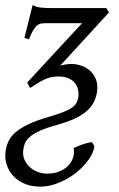

<svg xmlns="http://www.w3.org/2000/svg" viewBox="-52 -478 461 743"><path d="M323.7 -124Q320.3 -100.1 310.1 -81.1Q299.8 -62 281 -46.1Q262.2 -30.3 234.6 -17.8Q207 -5.4 168.5 5.4Q126 17.1 100.8 28.8Q75.7 40.5 62.3 52.7Q48.8 64.9 44.2 77.1Q39.6 89.4 38.1 102.1Q35.2 121.6 42 138.2Q48.8 154.8 61.8 167.2Q74.7 179.7 92.5 186.8Q110.4 193.8 129.9 193.8Q159.7 193.8 180.7 184.3Q201.7 174.8 214.6 160.2Q227.5 145.5 231.9 127.9Q236.3 110.4 232.9 94.7Q253.4 85.4 269.5 80.1Q285.6 74.7 303.2 71.8L313 86.4Q312.5 101.1 303.7 118.7Q294.9 136.2 280.5 153.6Q266.1 170.9 246.6 187Q227.1 203.1 204.3 215.6Q181.6 228 157.2 235.8Q132.8 243.7 108.4 244.1Q73.2 245.1 45.9 234.1Q18.6 223.1 0.5 204.1Q-17.6 185.1 -25.9 159.9Q-34.2 134.8 -30.3 106.9Q-27.3 86.4 -19 68.4Q-10.7 50.3 8.1 33.9Q26.9 17.6 58.3 2.7Q89.8 -12.2 139.2 -26.4Q173.3 -36.6 194.6 -45.2Q215.8 -53.7 227.8 -62.5Q239.7 -71.3 244.6 -81.3Q249.5 -91.3 251.5 -104.5Q252.9 -117.2 250 -130.9Q247.1 -144.5 238.3 -156Q229.5 -167.5 213.6 -174.8Q197.8 -182.1 173.3 -182.1Q143.1 -182.1 116.9 -168.9Q90.8 -155.8 65.4 -137.7Q63 -140.1 58.8 -147.5Q54.7 -154.8 53.2 -158.7L265.6 -388.2H124.5Q114.3 -388.2 106.2 -386.7Q98.1 -385.3 90.8 -379.2Q83.5 -373 76.2 -360.6Q68.8 -348.1 60.1 -326.2L42.5 -331.1L74.2 -458.5Q88.4 -450.7 104.7 -448.7Q121.1 -446.8 148.9 -446.8H359.4L369.6 -429.7L181.2 -224.1Q192.4 -227.1 203.1 -228.8Q213.9 -230.5 224.6 -230.5Q242.7 -230.5 262 -224.1Q281.2 -217.8 296.1 -204.6Q311 -191.4 319.1 -171.4Q327.1 -151.4 323.7 -124Z"/></svg>

Font: GentiumAlt
Style: Italic
Weight: 400
Italic angle: -7°
Designer: J. Victor Gaultney
Version: Version 1.02; 2005; OFL release